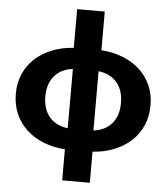

<svg xmlns="http://www.w3.org/2000/svg" viewBox="-59 -781 874 1004"><g transform="rotate(5 377.5 -279.0)"><path d="M450 -728.5V-525.5Q511 -521.5 562.5 -501.2Q614 -481 651.5 -446.8Q689 -412.5 710 -365.5Q731 -318.5 731 -260.5Q731 -202 710 -154.5Q689 -107 651.5 -72.5Q614 -38 562.5 -17.5Q511 3 450 7V170H305V7Q244 3 192.5 -17.5Q141 -38 103.5 -72.5Q66 -107 45 -154.5Q24 -202 24 -260.5Q24 -318.5 45 -365.5Q66 -412.5 103.5 -446.8Q141 -481 192.5 -501.2Q244 -521.5 305 -525.5V-728.5ZM576 -259.5Q576 -294 566.8 -321.5Q557.5 -349 540.2 -368.5Q523 -388 498.8 -399.8Q474.5 -411.5 445 -415V-104Q474.5 -107.5 498.8 -119.2Q523 -131 540.2 -150.5Q557.5 -170 566.8 -197.5Q576 -225 576 -259.5ZM179 -259.5Q179 -225 188.2 -197.5Q197.5 -170 214.8 -150.5Q232 -131 256 -119.2Q280 -107.5 310 -104V-415Q280 -411.5 256 -399.8Q232 -388 214.8 -368.5Q197.5 -349 188.2 -321.5Q179 -294 179 -259.5Z"/></g></svg>

Font: Lato Black
Style: Regular
Weight: 900
Designer: Lukasz Dziedzic
Foundry: tyPoland Lukasz Dziedzic
Version: Version 2.007; 2014-02-27